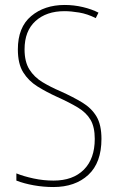

<svg xmlns="http://www.w3.org/2000/svg" viewBox="-20 -744 475 774"><path d="M389 -184Q389 -88 336 -39Q283 10 195 10Q155 10 116 3Q77 -4 46 -16V-45Q76 -33 115.5 -24.5Q155 -16 196 -16Q274 -16 318 -60Q362 -104 362 -184Q362 -232 345 -261Q328 -290 294 -310.5Q260 -331 211 -353Q167 -373 131 -395.5Q95 -418 73.5 -452.5Q52 -487 52 -545Q52 -634 105.5 -679Q159 -724 241 -724Q278 -724 314 -715.5Q350 -707 377 -693L366 -671Q332 -688 299 -693.5Q266 -699 240 -699Q167 -699 123 -659Q79 -619 79 -545Q79 -495 98.5 -464Q118 -433 151 -413Q184 -393 224 -376Q275 -353 312 -330.5Q349 -308 369 -274.5Q389 -241 389 -184Z"/></svg>

Font: Noto Sans Khmer Condensed Thin
Style: Regular
Weight: 100
Width: 3
Designer: Danh Hong and the Monotype Design Team
Foundry: Monotype Imaging Inc.
Version: Version 2.004; ttfautohint (v1.8.4.7-5d5b)